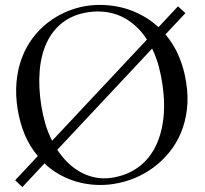

<svg xmlns="http://www.w3.org/2000/svg" viewBox="-20 -744 830 779"><path d="M651.4 -604.5Q686 -563 706.3 -514.4Q726.6 -465.8 734.9 -412.6Q744.6 -353 738.5 -301Q732.4 -249 714.1 -205.3Q695.8 -161.6 667.2 -126.5Q638.7 -91.3 603.5 -65.2Q568.4 -39.1 528.1 -22.2Q487.8 -5.4 445.8 1.5Q383.8 12.2 320.6 0.2Q257.3 -11.7 202.6 -47.4Q179.7 -62.5 160.6 -81.1L70.8 15.1L41.5 -12.7L133.3 -110.8Q99.1 -152.3 80.3 -198Q61.5 -243.7 52.2 -296.9Q42 -358.9 47.1 -412.4Q52.2 -465.8 69.3 -510.5Q86.4 -555.2 113.5 -590.8Q140.6 -626.5 174.6 -652.6Q208.5 -678.7 247.3 -695.6Q286.1 -712.4 326.2 -719.2Q387.7 -729.5 452.6 -718Q517.6 -706.5 576.2 -669.9Q600.1 -654.8 623 -633.8L702.1 -718.3L732.4 -690.9ZM576.2 -583.5Q555.7 -615.7 530.3 -638.2Q489.3 -675.8 438.5 -689.5Q387.7 -703.1 331.1 -693.4Q272.5 -683.1 231.9 -650.9Q191.4 -618.7 168.7 -569.1Q146 -519.5 140.9 -455.1Q135.7 -390.6 147.5 -315.4Q153.3 -278.3 163.8 -242.4Q174.3 -206.5 191.4 -172.9ZM440.9 -23.9Q495.1 -33.7 537.1 -62.7Q579.1 -91.8 605.5 -139.2Q631.8 -186.5 641.4 -251.5Q650.9 -316.4 639.6 -398.4Q634.3 -436.5 624.3 -474.1Q614.3 -511.7 597.2 -546.9L212.4 -136.2Q231.9 -106.9 255.4 -84Q294.9 -45.9 342.3 -30.3Q389.6 -14.6 440.9 -23.9Z"/></svg>

Font: Varendra
Style: Regular
Weight: 400
Designer: Jacob Thomas
Foundry: Bangla Type Foundry
Version: Version 1.008